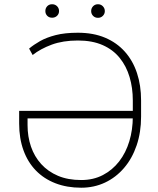

<svg xmlns="http://www.w3.org/2000/svg" viewBox="-20 -875 746 905"><path d="M347.2 -720.7Q419.9 -720.7 475.3 -697.3Q530.8 -673.8 568.6 -631.3Q606.4 -588.9 625.7 -530.5Q645 -472.2 645 -401.9V-325.2Q645 -251.5 624 -189.7Q603 -127.9 564.7 -83.3Q526.4 -38.6 474.9 -14.4Q423.3 9.8 362.8 9.8Q295.4 9.8 241.2 -11.2Q187 -32.2 148.9 -71.5Q110.8 -110.8 90.6 -166.7Q70.3 -222.7 70.3 -292.5V-352.5H620.1V-316.9H109.9V-285.2Q109.9 -231 126 -184.1Q142.1 -137.2 174.1 -101.8Q206.1 -66.4 253.2 -46.4Q300.3 -26.4 362.8 -26.4Q419.9 -26.4 464.8 -49.8Q509.8 -73.2 541.5 -114Q573.2 -154.8 589.6 -209.2Q606 -263.7 606 -325.2V-401.9Q606 -460.4 590.8 -511.7Q575.7 -563 544.4 -601.8Q513.2 -640.6 464.1 -662.4Q415 -684.1 347.2 -684.1Q276.9 -684.1 223.9 -664.6Q170.9 -645 133.8 -615.7L117.2 -646Q138.7 -664.1 168.7 -681.2Q198.7 -698.2 242.2 -709.5Q285.6 -720.7 347.2 -720.7ZM193.8 -822.8Q193.8 -836.4 202.6 -845.7Q211.4 -855 225.6 -855Q239.7 -855 249 -845.7Q258.3 -836.4 258.3 -822.8Q258.3 -809.6 249 -800.5Q239.7 -791.5 225.6 -791.5Q211.4 -791.5 202.6 -800.5Q193.8 -809.6 193.8 -822.8ZM409.7 -822.8Q409.7 -835.9 418.7 -845.5Q427.7 -855 441.9 -855Q455.6 -855 464.8 -845.5Q474.1 -835.9 474.1 -822.8Q474.1 -809.6 464.8 -800.3Q455.6 -791 441.9 -791Q427.7 -791 418.7 -800.3Q409.7 -809.6 409.7 -822.8Z"/></svg>

Font: Roboto ExtraLight
Style: Regular
Weight: 250
Designer: Christian Robertson
Foundry: Google
Version: Version 3.009; 2024